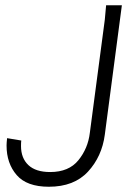

<svg xmlns="http://www.w3.org/2000/svg" viewBox="-20 -704 534 731"><path d="M5 -150Q5 -160 7 -178L61 -169Q60 -162 60 -148Q60 -102 88 -75.5Q116 -49 171 -49Q242 -49 278.5 -94Q315 -139 322 -198L379 -629L384 -684H444L379 -191Q368 -108 315 -50.5Q262 7 166 7Q82 7 43.5 -37.5Q5 -82 5 -150Z"/></svg>

Font: Bellota Text
Style: Italic
Weight: 400
Italic angle: -7.5°
Designer: Kemie Guaida
Foundry: Kemie Guaida
Version: Version 4.001